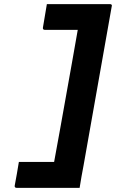

<svg xmlns="http://www.w3.org/2000/svg" viewBox="-20 -771 640 926"><path d="M206 -751H511Q513 -751 515 -750.5Q517 -750 518 -748.5Q519 -747 519.5 -745Q520 -743 519 -741Q502 -645 485 -549Q468 -453 451 -357Q434 -261 417 -165Q400 -69 383 27Q378 54 373 81Q368 108 364 135Q350 135 336.5 135Q323 135 309 135H60Q55 135 52.5 132Q50 129 51 124Q57 92 61.5 66.5Q66 41 71 10H241Q256 -69 270 -149Q284 -229 298.5 -308.5Q313 -388 327 -468Q341 -548 355 -627H196Q191 -627 188.5 -630Q186 -633 187 -638Q192 -667 196.5 -694.5Q201 -722 206 -751Z"/></svg>

Font: RecMonoLinear Nerd Font Mono
Style: Bold Italic
Weight: 700
Italic angle: -10°
Monospace: yes
Version: Version 1.085; ttfautohint (v1.8.4.7-5d5b);Nerd Fonts 3.2.1